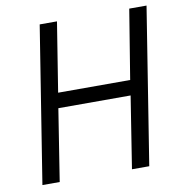

<svg xmlns="http://www.w3.org/2000/svg" viewBox="-79 -779 806 853"><g transform="rotate(-10 323.5 -352.5)"><path d="M44 0 156 -705H234L184 -392H509L560 -705H638L526 0H448L499 -324H173L122 0Z"/></g></svg>

Font: Nunito Sans 10pt Condensed
Style: Italic
Weight: 400
Width: 3
Italic angle: -9°
Designer: Vernon Adams
Foundry: Vernon Adams
Version: Version 3.101;gftools[0.9.27]